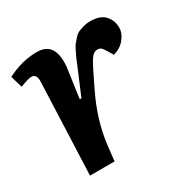

<svg xmlns="http://www.w3.org/2000/svg" viewBox="-126 -642 743 757"><g transform="rotate(-30 245.5 -263.5)"><path d="M90.8 -416Q92.8 -453.1 67.9 -453.1Q53.7 -453.1 16.1 -438L0 -492.2Q67.9 -526.9 136.2 -526.9Q218.3 -526.9 209 -418.9L189.9 -282.2L196.8 -279.8L247.1 -398.9Q255.4 -419.4 259.3 -428.5Q263.2 -437.5 271.5 -454.3Q279.8 -471.2 285.9 -479Q292 -486.8 302.2 -498Q312.5 -509.3 323 -514.2Q333.5 -519 347.9 -522.9Q362.3 -526.9 378.9 -526.9Q423.3 -526.9 444.6 -504.2Q465.8 -481.4 465.8 -448.2Q465.8 -422.4 446 -398.2Q426.3 -374 394 -365.2L380.9 -387.2Q370.6 -404.3 364.5 -410.2Q358.4 -416 347.2 -416Q329.1 -416 314.5 -392.8Q299.8 -369.6 258.8 -283.2Q206.1 -174.3 193.8 -68.8L186 0H74.2Z"/></g></svg>

Font: Literata Book
Style: Bold Italic
Weight: 700
Italic angle: -3°
Designer: Latin by Veronika Burian and Jose Scaglione. Greek by Irene Vlachou. Cyrillic by Vera Evstafieva
Foundry: TypeTogether
Version: Version 1.003;PS 001.003;hotconv 1.0.88;makeotf.lib2.5.64775